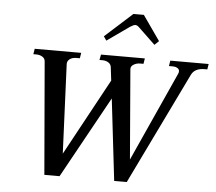

<svg xmlns="http://www.w3.org/2000/svg" viewBox="-61 -1012 1219 1082"><g transform="rotate(5 548.5 -470.5)"><path d="M511 -781 495 -804 650 -944H709L807 -804L783 -781L690 -870Q677 -883 667 -883Q657 -883 637 -870ZM1097 -700 1092 -669H1076Q1022 -669 1003 -632L695 3H624L570 -459L315 3H229L175 -634Q174 -651 159 -660Q144 -669 126 -669H108L113 -700H376L371 -669H352Q329 -669 314.5 -658.5Q300 -648 300 -631L322 -125L558 -559L549 -634Q547 -651 532.5 -660Q518 -669 500 -669H482L488 -700H736L731 -669H712Q692 -669 675.5 -659Q659 -649 660 -633L702 -125L930 -629Q934 -637 934 -644Q934 -656 923 -662.5Q912 -669 899 -669H875L880 -700Z"/></g></svg>

Font: Taviraj Medium
Style: Italic
Weight: 500
Italic angle: -12°
Designer: Katatrad Team
Foundry: CadsonDemak
Version: Version 1.001